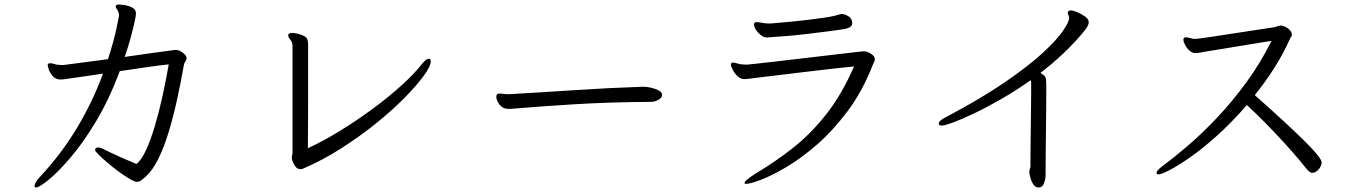

<svg xmlns="http://www.w3.org/2000/svg" viewBox="-20 -771 6020 850"><path d="M759 -550Q773 -550 789.5 -537.5Q806 -525 806 -514Q806 -506 800.5 -498.5Q795 -491 794 -483Q780 -403 763 -326Q746 -249 725.5 -182.5Q705 -116 680 -66Q655 -16 625 11Q615 20 606 27Q597 34 586 34Q576 34 554 21Q532 8 506 -11Q480 -30 456 -50.5Q432 -71 416.5 -86.5Q401 -102 401 -106Q401 -108 401.5 -110Q402 -112 403 -114Q406 -118 413 -118Q424 -118 438 -111Q476 -92 513 -75.5Q550 -59 584 -45Q606 -62 626.5 -106.5Q647 -151 665.5 -213Q684 -275 699.5 -345.5Q715 -416 727 -486Q687 -482 629 -473.5Q571 -465 510 -456Q463 -330 405 -233.5Q347 -137 291 -72Q235 -7 194 26Q153 59 140 59Q133 59 133 52Q133 46 138.5 35.5Q144 25 157 12Q252 -90 321 -205Q390 -320 436 -445Q370 -435 333.5 -430Q297 -425 280.5 -422.5Q264 -420 258.5 -419.5Q253 -419 249 -419Q226 -419 213 -434.5Q200 -450 195.5 -465.5Q191 -481 191 -481Q191 -490 199 -491H203Q208 -491 215.5 -489Q223 -487 230 -485Q246 -483 260 -483L458 -509Q484 -590 495.5 -644.5Q507 -699 507 -702Q507 -709 504 -718Q502 -724 497 -731Q492 -738 492 -743Q492 -745 493 -746Q496 -751 508 -751Q513 -751 531 -748.5Q549 -746 565.5 -737.5Q582 -729 582 -711Q582 -702 575.5 -672.5Q569 -643 558 -602.5Q547 -562 532 -519Q600 -529 662 -537.5Q724 -546 755 -550Z M1272 -73Q1272 -80 1273.5 -85Q1275 -90 1275 -98V-566Q1275 -584 1265.5 -595Q1256 -606 1256 -615V-616Q1256 -625 1275 -625Q1292 -625 1319 -615Q1336 -608 1340 -598.5Q1344 -589 1344 -575V-553Q1344 -546 1344 -510.5Q1344 -475 1344 -422Q1344 -369 1344 -311Q1344 -253 1343.5 -201Q1343 -149 1343 -115Q1409 -145 1482.5 -190Q1556 -235 1627.5 -287.5Q1699 -340 1757 -392.5Q1815 -445 1849 -489Q1867 -511 1879 -511Q1887 -511 1887 -499Q1887 -478 1856 -435.5Q1825 -393 1771 -338Q1717 -283 1645 -225Q1573 -167 1491 -114.5Q1409 -62 1323 -25Q1317 -22 1311 -22Q1297 -22 1288.5 -33Q1280 -44 1276 -55.5Q1272 -67 1272 -68Z M2830 -387Q2842 -387 2861 -383Q2880 -379 2895.5 -371Q2911 -363 2911 -351Q2911 -338 2894.5 -329Q2878 -320 2861 -320Q2681 -319 2525 -309.5Q2369 -300 2253 -290Q2247 -289 2242 -289Q2237 -289 2232 -289Q2211 -289 2199 -300Q2187 -311 2182 -323.5Q2177 -336 2177 -341Q2177 -357 2192 -357Q2199 -357 2209.5 -355.5Q2220 -354 2230 -354H2234Q2374 -362 2524.5 -372Q2675 -382 2827 -387Z M3392 -667Q3400 -668 3426 -670Q3452 -672 3487.5 -675.5Q3523 -679 3560 -683.5Q3597 -688 3628 -692.5Q3659 -697 3674 -701Q3696 -707 3700 -708Q3704 -709 3707 -709Q3720 -709 3736.5 -698.5Q3753 -688 3753 -668Q3753 -647 3710 -641Q3682 -637 3640 -631.5Q3598 -626 3551.5 -620.5Q3505 -615 3461.5 -611.5Q3418 -608 3387 -606Q3384 -606 3381 -605.5Q3378 -605 3375 -605Q3362 -605 3349 -615Q3336 -625 3327 -638.5Q3318 -652 3318 -663Q3318 -669 3323 -672Q3325 -673 3330 -673Q3339 -673 3354 -670Q3369 -667 3385 -667ZM3289 -485Q3293 -485 3323 -488.5Q3353 -492 3398.5 -497Q3444 -502 3497.5 -508.5Q3551 -515 3604 -521Q3657 -527 3702 -532.5Q3747 -538 3774.5 -541Q3802 -544 3804 -544Q3819 -544 3836 -533Q3853 -522 3853 -510Q3853 -503 3849.5 -496Q3846 -489 3842 -479Q3797 -365 3732.5 -279Q3668 -193 3597.5 -131.5Q3527 -70 3461.5 -31.5Q3396 7 3348.5 25Q3301 43 3284 43Q3276 43 3276 39Q3276 28 3332 -7Q3414 -56 3491 -116.5Q3568 -177 3637 -264Q3706 -351 3761 -477Q3720 -473 3662.5 -466.5Q3605 -460 3543.5 -452.5Q3482 -445 3427.5 -438.5Q3373 -432 3336 -427.5Q3299 -423 3293 -422Q3287 -421 3282 -421Q3277 -421 3273 -421Q3259 -421 3245.5 -433.5Q3232 -446 3224 -461.5Q3216 -477 3216 -485Q3216 -493 3223 -494H3225Q3233 -494 3246.5 -489.5Q3260 -485 3282 -485Z M4537 -7Q4537 -17 4539.5 -24Q4542 -31 4542 -35Q4542 -41 4542 -68Q4542 -95 4542.5 -135Q4543 -175 4543.5 -219Q4544 -263 4544.5 -302.5Q4545 -342 4545 -368Q4545 -394 4545 -398Q4545 -403 4545 -407.5Q4545 -412 4543 -416Q4478 -370 4413.5 -333Q4349 -296 4293.5 -269.5Q4238 -243 4200 -229Q4162 -215 4150 -215Q4140 -215 4137 -219Q4136 -220 4136 -223Q4136 -237 4165 -251Q4324 -335 4429.5 -407.5Q4535 -480 4596.5 -537Q4658 -594 4684.5 -632.5Q4711 -671 4713 -688V-691Q4713 -699 4710 -704Q4707 -709 4707 -714Q4707 -718 4709 -720Q4713 -725 4721 -725Q4729 -725 4748 -717.5Q4767 -710 4783.5 -698Q4800 -686 4800 -672Q4800 -659 4782 -636Q4738 -582 4688 -535Q4638 -488 4586 -448Q4606 -437 4609 -427Q4612 -417 4612 -391Q4612 -384 4612 -354Q4612 -324 4611.5 -281Q4611 -238 4610.5 -191Q4610 -144 4609.5 -101.5Q4609 -59 4609 -30.5Q4609 -2 4609 4Q4609 21 4602.5 38.5Q4596 56 4585 58Q4582 59 4578 59Q4563 59 4554 44.5Q4545 30 4541.5 14.5Q4538 -1 4537 -4Z M5687 -591Q5659 -529 5620 -468Q5581 -407 5535 -350Q5616 -278 5670 -228Q5724 -178 5756.5 -145.5Q5789 -113 5805 -94Q5821 -75 5826 -66Q5831 -57 5831 -52Q5831 -37 5818 -21.5Q5805 -6 5790 -6Q5785 -6 5783 -7Q5781 -8 5775 -12.5Q5769 -17 5758 -31Q5731 -65 5697 -103.5Q5663 -142 5626.5 -180.5Q5590 -219 5557 -251.5Q5524 -284 5500 -306Q5433 -229 5368.5 -171Q5304 -113 5249.5 -75Q5195 -37 5158 -18Q5121 1 5109 1Q5103 1 5101.5 -2.5Q5100 -6 5100 -7Q5100 -12 5108 -20Q5116 -28 5129 -38Q5177 -73 5239.5 -126.5Q5302 -180 5369 -251Q5436 -322 5498.5 -407.5Q5561 -493 5609 -590Q5569 -584 5518 -575.5Q5467 -567 5418 -559Q5369 -551 5334.5 -545.5Q5300 -540 5293 -538Q5287 -537 5282 -536.5Q5277 -536 5272 -536Q5258 -536 5245.5 -547.5Q5233 -559 5226 -573Q5219 -587 5219 -595Q5219 -605 5230 -606H5231Q5236 -606 5247 -603Q5258 -600 5263 -599H5271Q5274 -599 5279.5 -599.5Q5285 -600 5301 -602Q5317 -604 5352.5 -609.5Q5388 -615 5450.5 -624.5Q5513 -634 5612 -649Q5627 -651 5630.5 -653Q5634 -655 5644 -657Q5646 -657 5647 -657.5Q5648 -658 5649 -658Q5664 -658 5681.5 -645.5Q5699 -633 5699 -618Q5699 -610 5693 -604Z"/></svg>

Font: Moon Stars Kai HW
Style: Regular
Weight: 400
Designer: GuiWonder
Version: Version 1.101